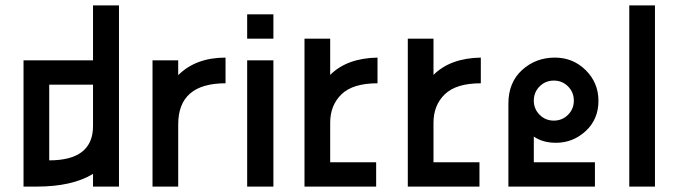

<svg xmlns="http://www.w3.org/2000/svg" viewBox="-20 -690 2509 710"><path d="M324 -467V-670H420V0H324V-47Q247 0 116 0H67V-467ZM324 -224V-377H162V-97Q324 -97 324 -224Z M639 -467V-412Q704 -477 814 -477V-382Q639 -382 639 -230V0H544V-467Z M894 -547V-637H991V-547ZM991 0H894V-467H991Z M1376 -477V-382Q1285 -382 1243 -341.5Q1201 -301 1201 -236V-90H1371V0H1106V-547H1201V-413Q1263 -475 1376 -477Z M1758 -477V-382Q1667 -382 1625 -341.5Q1583 -301 1583 -236V-90H1753V0H1488V-547H1583V-413Q1645 -475 1758 -477Z M1954 -185V-90H2180V0H1860V-307Q1860 -385 1910.5 -431Q1961 -477 2032 -477Q2099 -477 2146 -430.5Q2193 -384 2193 -317Q2193 -249 2146 -205.5Q2099 -162 2036 -162Q1987 -162 1954 -185ZM2080.5 -370.5Q2059 -392 2028 -392Q1997 -392 1975.5 -370.5Q1954 -349 1954 -318Q1954 -287 1975.5 -265.5Q1997 -244 2028 -244Q2059 -244 2080.5 -265.5Q2102 -287 2102 -318Q2102 -349 2080.5 -370.5Z M2402 0H2307V-670H2402Z"/></svg>

Font: Gulax
Style: Regular
Weight: 400
Designer: Morgan Gilbert
Foundry: VTF
Version: Version 1.001;hotconv 1.0.109;makeotfexe 2.5.65596